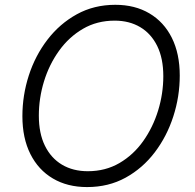

<svg xmlns="http://www.w3.org/2000/svg" viewBox="-20 -757 799 787"><path d="M336.9 9.8Q256.3 9.8 196.8 -25.4Q137.2 -60.5 104.5 -125.7Q71.8 -190.9 71.8 -280.8Q71.8 -366.2 98.1 -447.8Q124.5 -529.3 174.6 -594.5Q224.6 -659.7 294.9 -698.5Q365.2 -737.3 452.6 -737.3Q533.2 -737.3 592.5 -702.1Q651.9 -667 684.3 -602.1Q716.8 -537.1 716.8 -447.3Q716.8 -361.3 690.4 -279.8Q664.1 -198.2 614.5 -132.8Q564.9 -67.4 494.9 -28.8Q424.8 9.8 336.9 9.8ZM339.8 -55.2Q412.1 -55.2 469.5 -88.6Q526.9 -122.1 566.9 -178.5Q606.9 -234.9 628.2 -304.2Q649.4 -373.5 649.4 -444.8Q649.4 -517.6 624.5 -568.4Q599.6 -619.1 554.7 -645.8Q509.8 -672.4 450.2 -672.4Q377.4 -672.4 320.1 -638.9Q262.7 -605.5 222.2 -549.1Q181.6 -492.7 160.4 -423.6Q139.2 -354.5 139.2 -282.7Q139.2 -210.4 164.1 -159.7Q189 -108.9 234.1 -82Q279.3 -55.2 339.8 -55.2Z"/></svg>

Font: Inter Light
Style: Italic
Weight: 300
Italic angle: -9.3988°
Designer: Rasmus Andersson
Foundry: rsms
Version: Version 4.001;git-66647c0bb